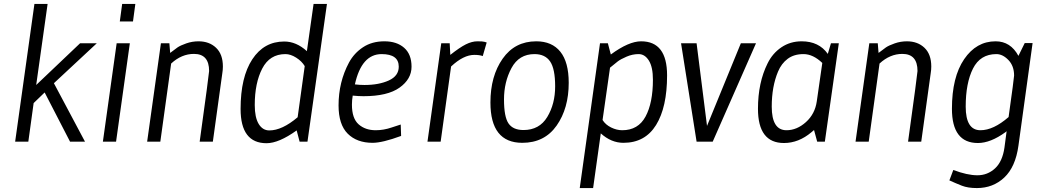

<svg xmlns="http://www.w3.org/2000/svg" viewBox="-20 -720 5290 976"><path d="M155 -700H222L164 -288L387 -500H472L254 -297L412 0H336L207 -250L151 -196L124 0H57Z M503 0 573 -500H640L570 0ZM668 -700 656 -611H589L601 -700Z M989 -510Q1044 -510 1078.5 -477Q1113 -444 1113 -382Q1113 -365 1110 -347L1062 0H995Q1043 -347 1043 -359Q1043 -446 966 -446Q903 -446 850 -397L795 0H728L798 -500H841L845 -451Q868 -469 882.5 -479Q897 -489 927 -499.5Q957 -510 989 -510Z M1335 8Q1203 8 1203 -166Q1203 -328 1262.5 -418.5Q1322 -509 1425 -509Q1486 -509 1540 -460L1574 -700H1642L1543 0H1503L1488 -57Q1397 8 1335 8ZM1431 -445Q1351 -445 1313 -371.5Q1275 -298 1275 -186Q1275 -123 1295 -90Q1315 -57 1349 -57Q1414 -57 1493 -124L1529 -384Q1514 -409 1485.5 -427Q1457 -445 1431 -445Z M1874 6Q1794 6 1747.5 -40.5Q1701 -87 1701 -184Q1701 -303 1754 -402Q1780 -450 1825.5 -480Q1871 -510 1934 -510Q1997 -510 2034.5 -477Q2072 -444 2072 -381Q2072 -318 2011 -274.5Q1950 -231 1828 -231Q1803 -231 1773 -234Q1769 -211 1769 -188Q1769 -118 1803 -88Q1837 -58 1890 -58Q1930 -58 1971 -72L2017 -87L2019 -29Q1924 6 1874 6ZM1833 -288Q1906 -288 1956.5 -311Q2007 -334 2007 -381Q2007 -445 1920 -445Q1818 -445 1784 -291Q1808 -288 1833 -288Z M2454 -504 2434 -435Q2418 -441 2391 -441Q2336 -441 2273 -382L2220 0H2153L2223 -500H2266L2269 -441Q2317 -479 2348 -494.5Q2379 -510 2407 -510Q2435 -510 2442.5 -507.5Q2450 -505 2454 -504Z M2697 -445Q2618 -445 2580 -374Q2542 -303 2542 -214.5Q2542 -126 2565 -92.5Q2588 -59 2641 -59Q2722 -59 2762 -125.5Q2802 -192 2802 -281Q2802 -370 2776.5 -407.5Q2751 -445 2697 -445ZM2635 6Q2473 6 2473 -199Q2473 -333 2535 -421.5Q2597 -510 2706 -510Q2786 -510 2828.5 -457Q2871 -404 2871 -299Q2871 -169 2809.5 -81.5Q2748 6 2635 6Z M3239 -510Q3371 -510 3371 -337Q3371 -175 3315 -84.5Q3259 6 3149 6Q3087 6 3034 -42L2995 236H2927L3030 -500H3070L3085 -443Q3176 -510 3239 -510ZM3143 -58Q3224 -58 3261.5 -127.5Q3299 -197 3299 -315Q3299 -379 3278.5 -412Q3258 -445 3226.5 -445Q3195 -445 3165 -432Q3135 -419 3120.5 -408Q3106 -397 3081 -376L3043 -110Q3058 -86 3086.5 -72Q3115 -58 3143 -58Z M3823 -500 3603 0H3521L3442 -500H3521L3574 -80L3746 -500Z M3965 7Q3833 7 3833 -167Q3833 -300 3882 -398Q3907 -449 3952 -479.5Q3997 -510 4055 -510Q4143 -510 4188 -446L4204 -500H4244L4173 0H4134L4118 -59L4105 -48Q4040 7 3965 7ZM4160 -400Q4113 -445 4064.5 -445Q4016 -445 3984 -421Q3952 -397 3935 -356Q3903 -280 3903 -178Q3903 -58 3978 -58Q4031 -58 4077 -99.5Q4123 -141 4132 -205Z M4590 -510Q4645 -510 4679.5 -477Q4714 -444 4714 -382Q4714 -365 4711 -347L4663 0H4596Q4644 -347 4644 -359Q4644 -446 4567 -446Q4504 -446 4451 -397L4396 0H4329L4399 -500H4442L4446 -451Q4469 -469 4483.5 -479Q4498 -489 4528 -499.5Q4558 -510 4590 -510Z M4951 7Q4819 7 4819 -167Q4819 -328 4881 -419Q4943 -510 5041 -510Q5117 -510 5157 -436L5189 -501H5229L5157 21Q5142 129 5085 182.5Q5028 236 4946 236Q4900 236 4869.5 224Q4839 212 4806 197L4826 144Q4897 171 4948.5 171Q5000 171 5038 136Q5076 101 5086 30L5097 -53L5091 -48Q5015 7 4951 7ZM5135 -336Q5135 -385 5106 -415Q5077 -445 5045 -445Q4963 -445 4926 -371.5Q4889 -298 4889 -178Q4889 -58 4964 -58Q5030 -58 5107 -125Q5135 -325 5135 -336Z"/></svg>

Font: Gudea
Style: Italic
Weight: 400
Version: Version 1.002